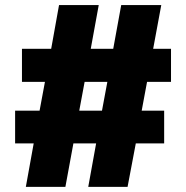

<svg xmlns="http://www.w3.org/2000/svg" viewBox="-20 -723 729 751"><path d="M454.1 -703.1H610.8L579.1 -532.2H648.9V-402.8H555.2L534.2 -290H622.1V-162.1H511.2L479 7.8H325.2L356 -162.1H267.1L235.8 7.8H81.1L111.8 -162.1H39.1V-290H134.8L155.8 -402.8H65.9V-532.2H180.2L210.9 -703.1H366.2L335 -532.2H422.9ZM290 -290H378.9L399.9 -402.8H311Z"/></svg>

Font: LT Superior Black
Style: Regular
Weight: 900
Designer: Daniel Lyons
Foundry: LyonsType
Version: Version 2.005